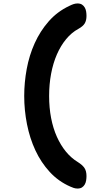

<svg xmlns="http://www.w3.org/2000/svg" viewBox="-20 -905 640 1110"><path d="M480 113Q480 125 478 138Q476 151 470 161.5Q464 172 454 178.5Q444 185 428 185Q417 185 406 181.5Q395 178 387 174Q318 144 267.5 89Q217 34 184.5 -36Q152 -106 136 -187Q120 -268 120 -350Q120 -428 134.5 -506.5Q149 -585 180.5 -655Q212 -725 261.5 -781.5Q311 -838 381 -871Q395 -878 406 -881.5Q417 -885 428 -885Q444 -885 454 -878.5Q464 -872 470 -861.5Q476 -851 478 -838.5Q480 -826 480 -813Q480 -787 470 -770Q460 -753 433 -738Q394 -717 362.5 -679Q331 -641 309 -590.5Q287 -540 275.5 -479Q264 -418 264 -350Q264 -282 275.5 -222.5Q287 -163 309 -114Q331 -65 361.5 -28Q392 9 430 32Q457 49 468.5 66.5Q480 84 480 113Z"/></svg>

Font: Maple Mono NL ExtraBold
Style: Regular
Weight: 800
Monospace: yes
Designer: subframe7536
Version: Version 7.000